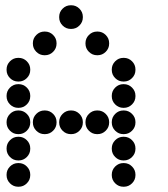

<svg xmlns="http://www.w3.org/2000/svg" viewBox="-20 -715 640 730"><path d="M249 -695Q231 -695 218 -682Q205 -669 205 -651V-649Q205 -631 218 -618Q231 -605 249 -605H251Q269 -605 282 -618Q295 -631 295 -649V-651Q295 -669 282 -682Q269 -695 251 -695ZM149 -595Q131 -595 118 -582Q105 -569 105 -551V-549Q105 -531 118 -518Q131 -505 149 -505H151Q169 -505 182 -518Q195 -531 195 -549V-551Q195 -569 182 -582Q169 -595 151 -595ZM349 -595Q331 -595 318 -582Q305 -569 305 -551V-549Q305 -531 318 -518Q331 -505 349 -505H351Q369 -505 382 -518Q395 -531 395 -549V-551Q395 -569 382 -582Q369 -595 351 -595ZM49 -495Q31 -495 18 -482Q5 -469 5 -451V-449Q5 -431 18 -418Q31 -405 49 -405H51Q69 -405 82 -418Q95 -431 95 -449V-451Q95 -469 82 -482Q69 -495 51 -495ZM449 -495Q431 -495 418 -482Q405 -469 405 -451V-449Q405 -431 418 -418Q431 -405 449 -405H451Q469 -405 482 -418Q495 -431 495 -449V-451Q495 -469 482 -482Q469 -495 451 -495ZM49 -395Q31 -395 18 -382Q5 -369 5 -351V-349Q5 -331 18 -318Q31 -305 49 -305H51Q69 -305 82 -318Q95 -331 95 -349V-351Q95 -369 82 -382Q69 -395 51 -395ZM449 -395Q431 -395 418 -382Q405 -369 405 -351V-349Q405 -331 418 -318Q431 -305 449 -305H451Q469 -305 482 -318Q495 -331 495 -349V-351Q495 -369 482 -382Q469 -395 451 -395ZM49 -295Q31 -295 18 -282Q5 -269 5 -251V-249Q5 -231 18 -218Q31 -205 49 -205H51Q69 -205 82 -218Q95 -231 95 -249V-251Q95 -269 82 -282Q69 -295 51 -295ZM149 -295Q131 -295 118 -282Q105 -269 105 -251V-249Q105 -231 118 -218Q131 -205 149 -205H151Q169 -205 182 -218Q195 -231 195 -249V-251Q195 -269 182 -282Q169 -295 151 -295ZM249 -295Q231 -295 218 -282Q205 -269 205 -251V-249Q205 -231 218 -218Q231 -205 249 -205H251Q269 -205 282 -218Q295 -231 295 -249V-251Q295 -269 282 -282Q269 -295 251 -295ZM349 -295Q331 -295 318 -282Q305 -269 305 -251V-249Q305 -231 318 -218Q331 -205 349 -205H351Q369 -205 382 -218Q395 -231 395 -249V-251Q395 -269 382 -282Q369 -295 351 -295ZM449 -295Q431 -295 418 -282Q405 -269 405 -251V-249Q405 -231 418 -218Q431 -205 449 -205H451Q469 -205 482 -218Q495 -231 495 -249V-251Q495 -269 482 -282Q469 -295 451 -295ZM49 -195Q31 -195 18 -182Q5 -169 5 -151V-149Q5 -131 18 -118Q31 -105 49 -105H51Q69 -105 82 -118Q95 -131 95 -149V-151Q95 -169 82 -182Q69 -195 51 -195ZM449 -195Q431 -195 418 -182Q405 -169 405 -151V-149Q405 -131 418 -118Q431 -105 449 -105H451Q469 -105 482 -118Q495 -131 495 -149V-151Q495 -169 482 -182Q469 -195 451 -195ZM49 -95Q31 -95 18 -82Q5 -69 5 -51V-49Q5 -31 18 -18Q31 -5 49 -5H51Q69 -5 82 -18Q95 -31 95 -49V-51Q95 -69 82 -82Q69 -95 51 -95ZM449 -95Q431 -95 418 -82Q405 -69 405 -51V-49Q405 -31 418 -18Q431 -5 449 -5H451Q469 -5 482 -18Q495 -31 495 -49V-51Q495 -69 482 -82Q469 -95 451 -95Z"/></svg>

Font: Doto Rounded Black
Style: Regular
Weight: 900
Monospace: yes
Version: Version 1.000